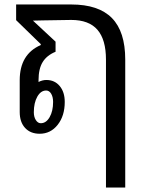

<svg xmlns="http://www.w3.org/2000/svg" viewBox="-20 -587 656 857"><path d="M539 -321V250H453V-321Q453 -410 415 -454Q377 -498 298 -498L172 -496L127 -495L228 -401V-356Q189 -340 170.5 -310Q152 -280 152 -229V-221Q169 -230 187 -230Q224 -230 246.5 -203Q269 -176 269 -132Q269 -70 237.5 -30Q206 10 157 10Q116 10 92 -16Q68 -42 68 -87V-229Q68 -345 162 -386V-390L52 -497V-567H298Q420 -567 479.5 -506.5Q539 -446 539 -321ZM131 -86Q131 -65 140 -51Q149 -37 162 -37Q186 -37 201.5 -64Q217 -91 217 -132Q217 -154 208.5 -168.5Q200 -183 186 -183Q162 -183 146.5 -155.5Q131 -128 131 -86Z"/></svg>

Font: KoHo Medium
Style: Regular
Weight: 500
Version: Version 1.000; ttfautohint (v1.6)